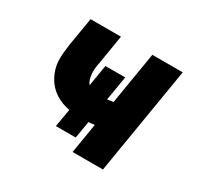

<svg xmlns="http://www.w3.org/2000/svg" viewBox="-117 -662 834 805"><g transform="rotate(30 300.0 -260.0)"><path d="M320 0 344 -145Q337 -144 329.5 -143Q322 -142 315 -142L301 -59H205L220 -146Q201 -149 183 -156Q165 -163 149 -173.5Q133 -184 120.5 -198Q108 -212 99 -228.5Q90 -245 84.5 -263.5Q79 -282 78 -301.5Q77 -321 79.5 -344.5Q82 -368 84 -382L107 -520H254L231 -380Q228 -367 226.5 -353Q225 -339 226 -326Q227 -313 230.5 -300.5Q234 -288 242 -278L259 -381H355L335 -263Q340 -264 345.5 -264.5Q351 -265 354 -266L364 -267L406 -520H553L467 0Z"/></g></svg>

Font: Iosevka Aile Heavy Oblique
Style: Regular
Weight: 900
Italic angle: -9°
Designer: Belleve Invis
Foundry: Belleve Invis
Version: Version 31.1.0; ttfautohint (v1.8.4)